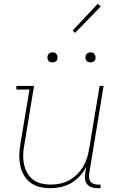

<svg xmlns="http://www.w3.org/2000/svg" viewBox="-20 -982 640 1010"><path d="M245 8Q216 8 189 1.5Q162 -5 140.5 -21Q119 -37 105.5 -60.5Q92 -84 86.5 -111Q81 -138 81.5 -166.5Q82 -195 87 -223L135 -511H66V-530H159L108 -220Q103 -195 102 -169Q101 -143 106 -119Q111 -95 122.5 -74Q134 -53 153 -38Q172 -23 196.5 -17Q221 -11 246 -11Q270 -11 295 -16Q320 -21 342.5 -33Q365 -45 384 -63.5Q403 -82 416.5 -104.5Q430 -127 437.5 -150.5Q445 -174 449 -199L504 -530H525L449 -68Q447 -57 448.5 -45.5Q450 -34 456.5 -26Q463 -18 474 -14.5Q485 -11 496 -11H509V8H493Q478 8 463.5 3.5Q449 -1 439.5 -11.5Q430 -22 427.5 -37.5Q425 -53 428 -68L433 -104Q420 -78 399.5 -55.5Q379 -33 353.5 -18.5Q328 -4 300 2Q272 8 245 8ZM456 -654Q450 -654 444 -656Q438 -658 434.5 -663Q431 -668 430 -674Q429 -680 430 -686Q431 -691 433.5 -695Q436 -699 439.5 -701.5Q443 -704 447.5 -705.5Q452 -707 456 -707Q463 -707 468.5 -704.5Q474 -702 477.5 -697Q481 -692 482 -686Q483 -680 482 -674Q482 -669 479.5 -665Q477 -661 473 -658.5Q469 -656 465 -655Q461 -654 456 -654ZM256 -654Q250 -654 244 -656Q238 -658 234.5 -663Q231 -668 230 -674Q229 -680 230 -686Q231 -691 233.5 -695Q236 -699 239.5 -701.5Q243 -704 247.5 -705.5Q252 -707 256 -707Q263 -707 268.5 -704.5Q274 -702 277.5 -697Q281 -692 282 -686Q283 -680 282 -674Q282 -669 279.5 -665Q277 -661 273 -658.5Q269 -656 265 -655Q261 -654 256 -654ZM375 -809 362 -821 494 -962 510 -948Z"/></svg>

Font: Iosevka Slab Thin Extended
Style: Italic
Weight: 100
Width: 7
Italic angle: -9°
Monospace: yes
Designer: Belleve Invis
Foundry: Belleve Invis
Version: Version 11.1.0; ttfautohint (v1.8.3)